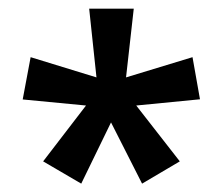

<svg xmlns="http://www.w3.org/2000/svg" viewBox="-20 -781 523 450"><path d="M293.5 -760.7 275.4 -599.6 431.2 -647 448.7 -548.3 299.3 -533.7 401.4 -402.8 313 -350.6 240.2 -494.1 170.4 -350.6 81.1 -402.8 181.6 -533.7 33.2 -547.9 51.8 -647 206.1 -599.6 189 -760.7Z"/></svg>

Font: Open Sans SemiCondensed SemiBold
Style: Regular
Weight: 600
Width: 4
Designer: Monotype Design Team
Foundry: Monotype Imaging Inc.
Version: Version 3.000